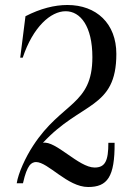

<svg xmlns="http://www.w3.org/2000/svg" viewBox="-20 -734 539 769"><path d="M333 15C410 15 440 -25 439 -162H414C414 -91 402 -63 359 -63C295 -63 203 -172 152 -162C304 -327 446 -297 446 -518C446 -640 366 -714 250 -714C199 -714 142 -700 82 -669L61 -503H71C112 -626 183 -689 243 -689C302 -689 350 -629 350 -505C350 -312 227 -326 113 -151C82 -104 53 -40 47 0H72C81 -40 89 -58 98 -71C105 -81 116 -85 124 -85C173 -85 250 15 333 15Z"/></svg>

Font: Sprat Condesed
Style: Regular
Weight: 400
Width: 3
Designer: Ethan Nakache
Foundry: Collletttivo
Version: Version 2.000;Glyphs 3.2 (3217)